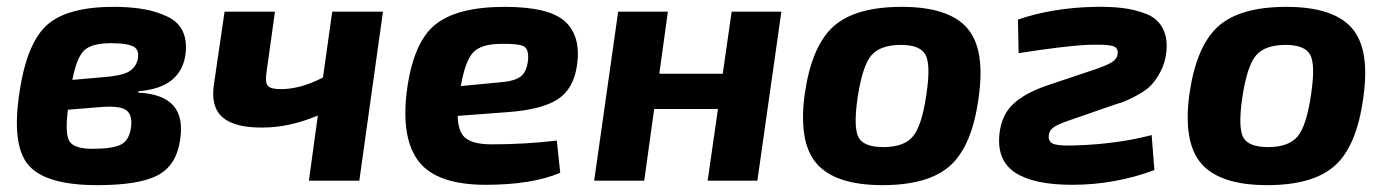

<svg xmlns="http://www.w3.org/2000/svg" viewBox="-20 -527 4043 560"><path d="M384 -261 383 -257Q457 -253 486.5 -218Q516 -183 505 -117Q494 -44 439.5 -15.5Q385 13 264 13Q113 13 63 -45.5Q13 -104 37 -259Q59 -406 121 -457.5Q183 -509 323 -507Q369 -506 403.5 -499.5Q438 -493 469.5 -478Q501 -463 514 -433.5Q527 -404 520 -362Q503 -270 384 -261ZM191 -294 282 -302Q334 -306 354.5 -317.5Q375 -329 381 -351Q388 -380 370.5 -390.5Q353 -401 303 -401Q246 -401 224.5 -379Q203 -357 191 -294ZM277 -215 178 -207Q169 -134 183.5 -113.5Q198 -93 250 -93Q309 -93 333 -105.5Q357 -118 362 -155Q367 -191 349 -205Q331 -219 277 -215Z M1097 -493 1028 0H881L907 -190Q823 -155 747 -155Q665 -154 629.5 -184.5Q594 -215 604 -281L635 -493H782L757 -314Q753 -286 761.5 -276.5Q770 -267 799 -267Q857 -267 922 -301L949 -493Z M1604 -117 1614 -23Q1531 12 1397 12Q1256 12 1203 -54Q1150 -120 1166 -257Q1184 -401 1248 -454Q1312 -507 1452 -507Q1582 -507 1628.5 -464Q1675 -421 1663 -337Q1653 -267 1606 -237Q1559 -207 1461 -200L1315 -189Q1316 -140 1339.5 -123Q1363 -106 1414 -106Q1511 -106 1604 -117ZM1324 -276 1439 -287Q1479 -290 1497.5 -303Q1516 -316 1520 -351Q1523 -384 1507.5 -392Q1492 -400 1442 -399Q1384 -399 1360.5 -374.5Q1337 -350 1324 -276Z M2259 -493 2189 0H2044L2074 -209H1888L1859 0H1713L1783 -493H1928L1903 -312H2088L2114 -493Z M2610 -507Q2747 -507 2801 -445Q2855 -383 2834 -240Q2815 -101 2751.5 -44Q2688 13 2554 13Q2418 13 2363 -48.5Q2308 -110 2327 -252Q2347 -392 2410.5 -449.5Q2474 -507 2610 -507ZM2608 -396Q2547 -396 2521 -365Q2495 -334 2481 -240Q2469 -155 2484 -126.5Q2499 -98 2557 -98Q2617 -98 2643 -129.5Q2669 -161 2682 -252Q2695 -338 2679.5 -367Q2664 -396 2608 -396Z M2951 -372 2949 -470Q3049 -504 3170 -507Q3219 -508 3255 -503.5Q3291 -499 3323 -486.5Q3355 -474 3370.5 -446Q3386 -418 3382 -377Q3379 -345 3365 -318.5Q3351 -292 3336 -277Q3321 -262 3294.5 -248Q3268 -234 3258 -230.5Q3248 -227 3226 -220L3099 -176Q3064 -164 3052 -155Q3040 -146 3039 -132Q3037 -112 3055 -106.5Q3073 -101 3120 -103Q3239 -107 3339 -133L3347 -31Q3232 12 3107 12Q2995 12 2941 -23.5Q2887 -59 2895 -136Q2901 -192 2935.5 -224Q2970 -256 3035 -278L3157 -319Q3204 -334 3222 -345Q3240 -356 3240 -373Q3241 -389 3223 -393.5Q3205 -398 3146 -396Q3080 -392 2951 -372Z M3732 -507Q3869 -507 3923 -445Q3977 -383 3956 -240Q3937 -101 3873.5 -44Q3810 13 3676 13Q3540 13 3485 -48.5Q3430 -110 3449 -252Q3469 -392 3532.5 -449.5Q3596 -507 3732 -507ZM3730 -396Q3669 -396 3643 -365Q3617 -334 3603 -240Q3591 -155 3606 -126.5Q3621 -98 3679 -98Q3739 -98 3765 -129.5Q3791 -161 3804 -252Q3817 -338 3801.5 -367Q3786 -396 3730 -396Z"/></svg>

Font: Exo 2.0
Style: Bold Italic
Weight: 700
Italic angle: -8°
Designer: Natanael Gama
Version: Version 1.001;PS 001.001;hotconv 1.0.70;makeotf.lib2.5.58329